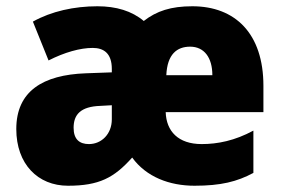

<svg xmlns="http://www.w3.org/2000/svg" viewBox="-20 -583 898 613"><path d="M594 -563C526 -563 480 -548 439 -516C401 -548 351 -563 291 -563C217 -563 144 -547 85 -514L135 -390C186 -416 236 -430 276 -430C311 -430 337 -413 337 -363V-352L254 -349C117 -344 32 -292 32 -171C32 -59 101 10 197 10C296 10 344 -15 402 -80C447 -18 521 10 601 10C685 10 737 -3 789 -31V-166C730 -134 675 -123 624 -123C549 -123 511 -164 509 -225H821V-309C821 -476 731 -563 594 -563ZM587 -434C632 -434 658 -399 658 -343H511C514 -410 545 -434 587 -434ZM301 -245 337 -247V-202C337 -155 304 -123 264 -123C234 -123 215 -138 215 -175C215 -217 237 -243 301 -245Z"/></svg>

Font: Noto Sans Sinhala SemiCondensed Black
Style: Regular
Weight: 900
Width: 4
Designer: Jelle Bosma - Monotype Design Team
Foundry: Monotype Imaging Inc.
Version: Version 2.006